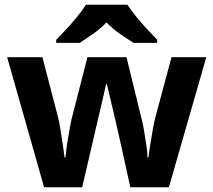

<svg xmlns="http://www.w3.org/2000/svg" viewBox="-20 -786 896 806"><path d="M485 -191Q481 -208 473.5 -241.5Q466 -275 457 -313.5Q448 -352 440 -384.5Q432 -417 429 -432H425Q422 -417 414.5 -384.5Q407 -352 398 -313.5Q389 -275 381 -241Q373 -207 369 -189L325 0H165L10 -546H158L221 -304Q228 -279 233.5 -244Q239 -209 244 -176.5Q249 -144 251 -125H255Q256 -139 259 -162.5Q262 -186 266.5 -211Q271 -236 274.5 -256.5Q278 -277 280 -284L347 -546H511L575 -284Q579 -270 584.5 -239Q590 -208 594.5 -176Q599 -144 599 -125H603Q605 -142 610 -174.5Q615 -207 621.5 -243Q628 -279 635 -304L700 -546H846L689 0H527ZM515 -766Q529 -744 551.5 -716.5Q574 -689 598 -663Q622 -637 640 -619V-606H541Q515 -622 484 -643.5Q453 -665 427 -692Q401 -665 371 -644Q341 -623 315 -606H216V-619Q235 -638 258.5 -663.5Q282 -689 304.5 -716.5Q327 -744 341 -766Z"/></svg>

Font: Noto Sans Cham
Style: Bold
Weight: 700
Version: Version 2.002